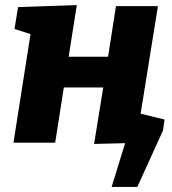

<svg xmlns="http://www.w3.org/2000/svg" viewBox="-20 -561 675 755"><path d="M601 -537 533 -114 627 -91 621 -48 520 174H419L472 2L350 5L386 -217H231L197 0H33L100 -427L37 -447L51 -533L282 -541L250 -338H405L436 -537Z"/></svg>

Font: Bitter Pro ExtraBold
Style: Italic
Weight: 800
Italic angle: -9°
Designer: Sol Matas, and Bitter project Authors
Foundry: Sol Matas
Version: Version 1.010